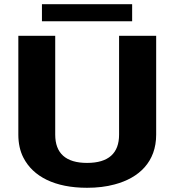

<svg xmlns="http://www.w3.org/2000/svg" viewBox="-20 -881 834 911"><path d="M393 -108C292 -108 242 -154 242 -242V-711H67V-242C67 -201 75 -164 91 -133C137 -43 240 10 393 10C440 10 484 5 524 -6C641 -37 721 -114 721 -242V-711H545V-242C545 -154 495 -108 393 -108ZM607 -780V-861H179V-780Z"/></svg>

Font: Asimov
Style: XWid
Weight: 500
Designer: Google
Version: Version 2.000980; 2014